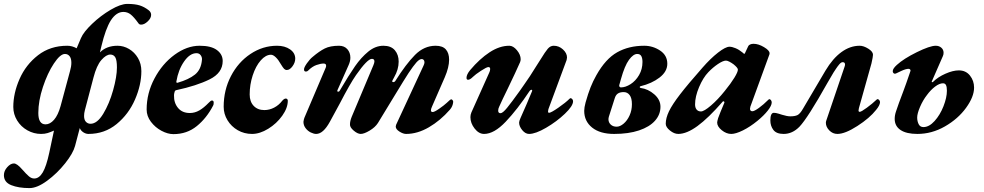

<svg xmlns="http://www.w3.org/2000/svg" viewBox="-59 -671 5033 982"><path d="M-39 225Q-39 203 -22 184Q-5 165 12 165Q28 165 54 195Q76 220 89 231Q102 242 116 242Q141 242 159.5 211Q178 180 193 110L217 -3Q199 5 184.5 9.5Q170 14 151 14Q114 14 81 -4.5Q48 -23 28.5 -55Q9 -87 9 -124Q9 -194 41 -267Q73 -340 135.5 -388.5Q198 -437 285 -437Q310 -437 333 -424L355 -476Q368 -507 412 -549Q456 -591 507 -621Q558 -651 592 -651Q631 -651 655 -643.5Q679 -636 701 -619Q714 -609 714 -595Q714 -578 696.5 -561.5Q679 -545 663 -545Q653 -545 649 -552Q626 -584 609.5 -597Q593 -610 572 -610Q536 -610 508 -567Q481 -524 460 -436L452 -403Q486 -437 542 -437Q573 -437 601 -420.5Q629 -404 646.5 -374.5Q664 -345 664 -307Q664 -237 631.5 -162Q599 -87 537.5 -36.5Q476 14 393 14Q380 14 367 5.5Q354 -3 349 -16L325 75Q315 113 274 164.5Q233 216 182 253.5Q131 291 92 291Q36 291 -1.5 276Q-39 261 -39 225ZM251 -129 299 -307Q306 -331 306 -350Q306 -372 297 -383.5Q288 -395 273 -395Q249 -395 216.5 -346Q184 -297 160.5 -226Q137 -155 137 -93Q137 -35 174 -35Q197 -35 217.5 -58.5Q238 -82 251 -129ZM539 -326Q539 -364 530.5 -378Q522 -392 505 -392Q484 -392 459.5 -364Q435 -336 419 -274L375 -107Q371 -92 371 -78Q371 -58 380.5 -48Q390 -38 404 -38Q438 -38 469 -89Q500 -140 519.5 -209.5Q539 -279 539 -326Z M691 -111Q691 -194 731 -269.5Q771 -345 834 -391Q897 -437 962 -437Q1021 -437 1050.5 -415Q1080 -393 1080 -359Q1080 -298 1013 -265Q946 -232 843 -210Q836 -209 834 -201Q832 -195 831.5 -190.5Q831 -186 831 -183Q830 -145 851.5 -119Q873 -93 912 -93Q937 -93 960 -106Q983 -119 1008 -145Q1019 -157 1025 -157Q1034 -157 1034 -146Q1034 -135 1031 -131Q998 -67 947.5 -26Q897 15 828 15Q799 15 767 -2Q735 -19 713 -48Q691 -77 691 -111ZM974 -366Q975 -378 967.5 -388.5Q960 -399 946 -399Q912 -399 882.5 -356.5Q853 -314 843 -254V-252Q843 -246 850 -248Q906 -264 938 -289.5Q970 -315 974 -366Z M1085 -125Q1085 -210 1122 -281.5Q1159 -353 1222 -395Q1285 -437 1358 -437Q1398 -437 1424.5 -418.5Q1451 -400 1451 -371Q1451 -351 1437 -332Q1423 -313 1408 -313Q1400 -313 1394 -319Q1388 -325 1376 -345Q1365 -365 1351.5 -378Q1338 -391 1327 -391Q1300 -391 1274.5 -362Q1249 -333 1233.5 -285.5Q1218 -238 1218 -188Q1218 -151 1238.5 -129.5Q1259 -108 1293 -108Q1319 -108 1343 -120.5Q1367 -133 1384 -155Q1388 -160 1393 -163.5Q1398 -167 1403 -167Q1407 -167 1410 -164Q1413 -161 1413 -156Q1413 -119 1384.5 -79Q1356 -39 1313 -12.5Q1270 14 1230 14Q1190 14 1157 -5Q1124 -24 1104.5 -56Q1085 -88 1085 -125Z M1493 -48Q1495 -62 1498 -69L1607 -325Q1609 -329 1609 -335Q1609 -346 1596 -346Q1581 -346 1559.5 -338.5Q1538 -331 1517 -310Q1512 -305 1506 -305Q1496 -305 1496 -315Q1495 -325 1510.5 -347Q1526 -369 1540 -380Q1574 -409 1602 -423Q1630 -437 1675 -437Q1702 -437 1717.5 -419.5Q1733 -402 1733 -376Q1733 -358 1724 -338L1667 -210Q1666 -209 1666 -206Q1666 -202 1670 -202Q1676 -202 1679 -208Q1726 -288 1757 -332.5Q1788 -377 1824.5 -407Q1861 -437 1902 -437Q1941 -437 1960.5 -414Q1980 -391 1980 -356Q1980 -316 1957 -276L1948 -259L1947 -255Q1947 -251 1952 -251Q1959 -251 1963 -257Q2017 -343 2063.5 -390Q2110 -437 2169 -437Q2205 -437 2221.5 -418Q2238 -399 2238 -366Q2238 -327 2216 -276L2151 -127Q2145 -114 2145 -107Q2145 -98 2154 -98Q2163 -98 2187.5 -115Q2212 -132 2226 -145Q2244 -163 2249 -163Q2252 -163 2255.5 -159Q2259 -155 2259 -150Q2257 -127 2242 -110Q2193 -54 2134.5 -20Q2076 14 2018 14Q2003 14 1984 2Q1965 -10 1965 -24Q1965 -27 1967 -33L2107 -335Q2112 -345 2112 -352Q2112 -360 2108 -364.5Q2104 -369 2098 -369Q2086 -369 2070.5 -351.5Q2055 -334 2031 -298Q2010 -266 1958 -180Q1885 -59 1874 -42Q1860 -20 1831.5 -3Q1803 14 1786 14Q1770 14 1750 -3Q1730 -20 1731 -35Q1731 -52 1740 -74L1851 -338Q1856 -350 1856 -357Q1856 -370 1843 -370Q1820 -370 1762 -287Q1732 -244 1678 -140Q1644 -76 1628 -48Q1594 14 1558 14Q1546 14 1530.5 6.5Q1515 -1 1504 -15.5Q1493 -30 1493 -48Z M2347 -72Q2347 -84 2352 -96L2443 -299Q2448 -309 2448 -318Q2448 -328 2439 -328Q2430 -328 2401 -309Q2372 -290 2360 -278Q2345 -263 2335 -263Q2327 -263 2327 -273Q2327 -290 2346 -313Q2394 -370 2445 -403.5Q2496 -437 2546 -437Q2566 -437 2585 -414Q2604 -391 2604 -368Q2604 -361 2601 -353Q2580 -305 2539 -220Q2509 -159 2494 -125Q2489 -115 2489 -105Q2489 -92 2501 -92Q2512 -92 2534.5 -119.5Q2557 -147 2600 -207Q2607 -218 2623 -240Q2649 -276 2684 -333L2705 -366Q2730 -407 2743 -422Q2756 -437 2773 -437Q2800 -437 2820.5 -418Q2841 -399 2841 -377Q2841 -372 2839 -364L2746 -113Q2744 -105 2744 -102Q2744 -94 2749 -94Q2759 -94 2796.5 -120Q2834 -146 2854 -166Q2857 -169 2858 -169Q2864 -169 2868 -164Q2872 -159 2872 -153Q2872 -129 2830 -89Q2788 -49 2734 -17.5Q2680 14 2647 14Q2628 14 2612 -5.5Q2596 -25 2596 -44Q2596 -51 2603 -67Q2638 -145 2662 -204L2663 -208Q2663 -212 2659 -212Q2655 -212 2650 -206Q2587 -111 2527.5 -48.5Q2468 14 2417 14Q2390 14 2368.5 -13.5Q2347 -41 2347 -72Z M2929 -104Q2929 -121 2936 -147Q2949 -193 2961.5 -224.5Q2974 -256 2991 -286Q3038 -370 3097.5 -403.5Q3157 -437 3236 -437Q3280 -437 3317 -412.5Q3354 -388 3354 -345Q3354 -305 3314.5 -274.5Q3275 -244 3217 -230Q3213 -229 3213 -225.5Q3213 -222 3218 -221Q3256 -216 3287.5 -188.5Q3319 -161 3319 -125Q3319 -85 3291 -53.5Q3263 -22 3209.5 -4Q3156 14 3082 14Q3010 14 2969.5 -18.5Q2929 -51 2929 -104ZM3227 -354Q3227 -373 3221 -384Q3215 -395 3200 -395Q3180 -395 3158 -365Q3136 -335 3117 -267L3108 -235V-233Q3108 -229 3110.5 -226.5Q3113 -224 3117 -224Q3140 -224 3166 -240.5Q3192 -257 3209.5 -287Q3227 -317 3227 -354ZM3173 -138Q3173 -169 3161.5 -184.5Q3150 -200 3131 -200Q3112 -200 3101 -192.5Q3090 -185 3085 -168L3055 -74Q3053 -66 3053 -61Q3053 -45 3064.5 -34Q3076 -23 3095 -23Q3112 -23 3130.5 -38.5Q3149 -54 3161 -80.5Q3173 -107 3173 -138Z M3346 -38Q3346 -67 3362.5 -101.5Q3379 -136 3419 -188Q3459 -240 3534 -325Q3575 -372 3613.5 -402Q3652 -432 3672 -432Q3685 -432 3703 -424.5Q3721 -417 3738 -403Q3745 -396 3747 -396H3748Q3750 -396 3751 -398.5Q3752 -401 3753 -403Q3764 -425 3768 -435Q3770 -440 3777.5 -443.5Q3785 -447 3795 -447Q3820 -447 3848.5 -430Q3877 -413 3877 -399Q3877 -393 3876 -392L3779 -126Q3777 -118 3777 -115Q3777 -102 3789 -102Q3799 -102 3822.5 -119Q3846 -136 3871 -161Q3874 -164 3875 -164Q3880 -164 3884 -159Q3888 -154 3888 -147Q3888 -131 3868 -105.5Q3848 -80 3815 -53Q3777 -22 3740.5 -4Q3704 14 3681 14Q3656 14 3632.5 -5Q3609 -24 3609 -44Q3609 -50 3614 -67Q3622 -90 3646 -146V-148Q3646 -151 3643 -152.5Q3640 -154 3638 -152Q3564 -67 3508.5 -26.5Q3453 14 3410 14Q3389 14 3367.5 -3.5Q3346 -21 3346 -38ZM3648 -206Q3679 -244 3697 -273.5Q3715 -303 3715 -315Q3715 -324 3693 -342Q3682 -350 3671.5 -355.5Q3661 -361 3654 -361Q3639 -361 3613 -343.5Q3587 -326 3564 -302Q3537 -274 3516.5 -225.5Q3496 -177 3496 -137Q3496 -120 3504 -110.5Q3512 -101 3526 -101Q3542 -101 3577.5 -131.5Q3613 -162 3648 -206Z M3881 -55Q3881 -94 3899 -94Q3909 -94 3923.5 -89.5Q3938 -85 3941 -84Q3967 -76 3983 -76Q4007 -76 4020 -82.5Q4033 -89 4048 -115L4163 -310Q4200 -372 4244.5 -404.5Q4289 -437 4338 -437Q4358 -437 4382 -422Q4406 -407 4406 -391Q4406 -381 4398 -346L4334 -118L4332 -106Q4332 -99 4338 -99Q4346 -99 4374.5 -120Q4403 -141 4424 -161Q4427 -164 4429 -164Q4434 -164 4438 -159Q4442 -154 4442 -148Q4441 -132 4422 -109Q4389 -67 4326 -26.5Q4263 14 4224 14Q4200 14 4182.5 -4Q4165 -22 4165 -43Q4165 -48 4167 -54L4260 -328Q4263 -336 4263 -341Q4263 -353 4251 -353Q4243 -353 4234 -342.5Q4225 -332 4216.5 -319Q4208 -306 4204 -300L4173 -247Q4072 -67 4030 -23Q3994 14 3949 14Q3912 14 3896.5 -6.5Q3881 -27 3881 -55Z M4517 -63Q4517 -82 4524 -102Q4535 -136 4561 -204Q4567 -221 4576.5 -246.5Q4586 -272 4597 -306L4598 -310Q4598 -314 4595 -316.5Q4592 -319 4588 -319Q4574 -319 4550.5 -308Q4527 -297 4523 -295Q4521 -294 4518 -294Q4513 -294 4510 -298Q4507 -302 4507 -307Q4507 -320 4528 -339Q4563 -371 4630 -404Q4697 -437 4727 -437Q4744 -437 4755.5 -427Q4767 -417 4767 -401Q4767 -391 4763 -383L4707 -255Q4705 -251 4708 -250.5Q4711 -250 4714 -253Q4738 -277 4776.5 -294Q4815 -311 4845 -311Q4881 -311 4902 -284.5Q4923 -258 4923 -223Q4923 -176 4882 -119.5Q4841 -63 4774 -24.5Q4707 14 4633 14Q4577 14 4547 -6Q4517 -26 4517 -63ZM4784 -207Q4784 -226 4779.5 -235.5Q4775 -245 4764 -245Q4746 -245 4723.5 -228Q4701 -211 4682 -185Q4661 -158 4646.5 -124Q4632 -90 4632 -70Q4632 -51 4639.5 -36Q4647 -21 4664 -21Q4693 -21 4721 -52Q4749 -83 4766.5 -127.5Q4784 -172 4784 -207Z"/></svg>

Font: EB Garamond ExtraBold
Style: Italic
Weight: 800
Italic angle: -17.2°
Designer: Georg Duffner and Octavio Pardo
Foundry: Georg Duffner
Version: Version 1.000